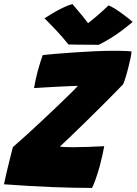

<svg xmlns="http://www.w3.org/2000/svg" viewBox="-34 -918 674 945"><path d="M419 7Q330.5 7 222.5 2.8Q114.5 -1.5 -14.5 -11Q-10.5 -30.5 -2.5 -65Q5.5 -99.5 14.5 -135.5Q23.5 -171.5 29.5 -194Q57 -217.5 94.2 -251.5Q131.5 -285.5 171.5 -322.8Q211.5 -360 248 -395Q284.5 -430 311.8 -456.8Q339 -483.5 349.5 -495.5Q338 -495.5 312.5 -494.2Q287 -493 254.8 -491.5Q222.5 -490 190.5 -488Q158.5 -486 133.5 -484.5Q136 -500.5 141 -523.8Q146 -547 151.5 -567.5Q158 -591 164.5 -612Q171 -633 176.5 -647Q198 -649.5 239.5 -653Q281 -656.5 331.8 -660Q382.5 -663.5 433.2 -665.8Q484 -668 524 -668Q537 -668 555 -667.8Q573 -667.5 589.5 -666.8Q606 -666 613.5 -665Q612.5 -649.5 607.5 -627.2Q602.5 -605 597 -583Q590 -555.5 582.8 -532.8Q575.5 -510 571.5 -502.5Q556 -486.5 526 -456Q496 -425.5 458.5 -388.2Q421 -351 382.8 -313.5Q344.5 -276 312 -245Q279.5 -214 260.5 -196.5Q269.5 -195 284 -194.2Q298.5 -193.5 329 -193.5Q361.5 -193.5 400.5 -195Q439.5 -196.5 479 -198.5Q476.5 -183 470.5 -156Q464.5 -129 457 -101Q448 -67.5 436.8 -36.2Q425.5 -5 419 7ZM500.5 -891.5Q515.5 -885.5 534.2 -873.5Q553 -861.5 571.2 -848Q589.5 -834.5 602.8 -823.8Q616 -813 619 -810Q556.5 -758 512.8 -731.5Q469 -705 452 -697.5Q440 -697.5 411.8 -697.8Q383.5 -698 353 -698.2Q322.5 -698.5 303 -699Q275 -734 246.2 -764.8Q217.5 -795.5 185 -828Q199 -837 223 -851.5Q247 -866 274 -879.2Q301 -892.5 322.5 -898Q349 -867.5 369.5 -842.2Q390 -817 399.5 -804Q413 -814 443.5 -840Q474 -866 500.5 -891.5Z"/></svg>

Font: Grandstander Black
Style: Italic
Weight: 900
Italic angle: -15°
Designer: Tyler Finck
Foundry: Etcetera Type Co
Version: Version 1.200; ttfautohint (v1.8.3)